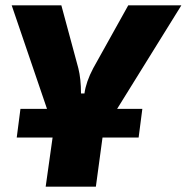

<svg xmlns="http://www.w3.org/2000/svg" viewBox="-20 -517 703 723"><path d="M421 -107H516L502 1H366L341 186H152L178 1H43L57 -107H157L24 -497H211L275 -260Q285 -220 285 -165H298Q304 -209 331 -260L463 -497H663Z"/></svg>

Font: Exo 2.0 Extra Bold
Style: Italic
Weight: 800
Italic angle: -8°
Designer: Natanael Gama
Version: Version 1.001;PS 001.001;hotconv 1.0.70;makeotf.lib2.5.58329